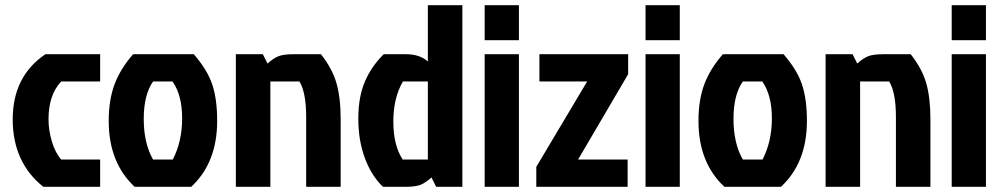

<svg xmlns="http://www.w3.org/2000/svg" viewBox="-20 -720 3863 740"><path d="M167 -260Q167 -218 180 -174.5Q193 -131 216 -105H366V0H147Q29 -94 29 -260Q29 -426 155 -511H366V-406H216Q167 -355 167 -260Z M717 0H499Q399 -93 399 -254Q399 -335 421.5 -395Q444 -455 493 -511H727Q779 -451 798 -394.5Q817 -338 817 -254Q817 -93 717 0ZM570 -105H646Q682 -175 682 -264Q682 -353 645 -406H570Q534 -355 534 -261.5Q534 -168 570 -105Z M1111 -511H1217Q1261 -455 1277 -399Q1293 -343 1293 -259V0H1160V-269Q1160 -364 1134 -406H1022V0H889V-511H993L1011 -475Q1033 -495 1052.5 -503Q1072 -511 1111 -511Z M1762 0H1661L1643 -36Q1621 -16 1601.5 -8Q1582 0 1543 0H1456Q1412 -42 1386.5 -110Q1361 -178 1361 -262.5Q1361 -347 1386.5 -406Q1412 -465 1459 -511H1545Q1598 -511 1629 -483V-700H1762ZM1629 -406H1533Q1496 -343 1496 -251.5Q1496 -160 1532 -105H1629Z M1848 0V-511H1980V0ZM1848 -700H1980V-565H1848Z M2401 -434 2208 -105H2399V0H2047V-77L2243 -406H2059V-511H2401Z M2468 0V-511H2600V0ZM2468 -700H2600V-565H2468Z M2990 0H2772Q2672 -93 2672 -254Q2672 -335 2694.5 -395Q2717 -455 2766 -511H3000Q3052 -451 3071 -394.5Q3090 -338 3090 -254Q3090 -93 2990 0ZM2843 -105H2919Q2955 -175 2955 -264Q2955 -353 2918 -406H2843Q2807 -355 2807 -261.5Q2807 -168 2843 -105Z M3384 -511H3490Q3534 -455 3550 -399Q3566 -343 3566 -259V0H3433V-269Q3433 -364 3407 -406H3295V0H3162V-511H3266L3284 -475Q3306 -495 3325.5 -503Q3345 -511 3384 -511Z M3648 0V-511H3780V0ZM3648 -700H3780V-565H3648Z"/></svg>

Font: Jockey One
Style: Regular
Weight: 400
Designer: TypeTogether
Foundry: TypeTogether
Version: Version 1.002